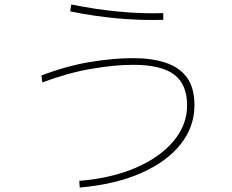

<svg xmlns="http://www.w3.org/2000/svg" viewBox="-20 -801 1040 862"><path d="M713 -712Q509 -706 295 -750L300 -781Q407 -759 512 -749Q617 -739 713 -742ZM338 41 336 11Q482 -1 591 -48.5Q700 -96 760 -168.5Q820 -241 820 -327Q820 -423 761.5 -466.5Q703 -510 578 -510Q495 -510 390 -492Q285 -474 170 -431L166 -462Q278 -505 383.5 -522.5Q489 -540 578 -540Q660 -540 722 -520Q784 -500 818.5 -454Q853 -408 853 -328Q853 -232 791 -153.5Q729 -75 613.5 -24Q498 27 338 41Z"/></svg>

Font: Murecho ExtraLight
Style: Regular
Weight: 200
Designer: Neil Summerour
Foundry: Positype
Version: Version 1.010; ttfautohint (v1.8.3)